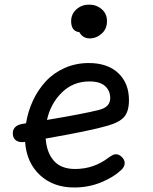

<svg xmlns="http://www.w3.org/2000/svg" viewBox="-20 -798 660 830"><path d="M300.5 12.5Q210.5 12.5 152.8 -41Q95 -94.5 88.5 -184.5H88Q65 -181 50.8 -190Q36.5 -199 35.5 -217.5Q34 -235.5 44.5 -247.2Q55 -259 77.5 -262.5Q80.5 -263 92.5 -265Q101 -317.5 123 -364.2Q145 -411 178.8 -447.2Q212.5 -483.5 260.5 -504.5Q308.5 -525.5 364 -525.5Q445 -525.5 491.2 -482Q537.5 -438.5 537.5 -365Q537.5 -317 517 -293Q496.5 -269 445 -254.5Q370 -232.5 177.5 -199Q182 -137 213.5 -102.2Q245 -67.5 304.5 -67.5Q385 -67.5 448.5 -116Q460.5 -124.5 468.2 -128.2Q476 -132 485.8 -130.8Q495.5 -129.5 505.5 -120.5Q520 -107 519 -91.5Q518 -76 503.5 -62.5Q469.5 -31 415.8 -9.2Q362 12.5 300.5 12.5ZM183 -279.5Q341.5 -306 406.5 -322.5Q456.5 -334.5 456.5 -373.5Q456.5 -406 434.2 -426Q412 -446 366.5 -446Q296.5 -446 247.8 -398.5Q199 -351 183 -279.5ZM287.5 -706Q287.5 -737.5 310.5 -757.8Q333.5 -778 365 -778Q397 -778 419.8 -758.2Q442.5 -738.5 442.5 -706.5Q442.5 -673 419.5 -652.5Q396.5 -632 367.5 -632Q338 -632 322.5 -659.5Q306.5 -660 297 -672.2Q287.5 -684.5 287.5 -706Z"/></svg>

Font: Monaspace Radon
Style: Regular
Weight: 400
Designer: Riley Cran & the Lettermatic Team
Foundry: Lettermatic
Version: Version 1.000 (Monaspace Radon)